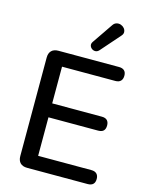

<svg xmlns="http://www.w3.org/2000/svg" viewBox="-137 -1033 863 1117"><g transform="rotate(15 294.5 -474.0)"><path d="M138 0Q111 0 96.5 -14.5Q82 -29 82 -56V-649Q82 -676 96.5 -690.5Q111 -705 138 -705H503Q524 -705 535 -694.5Q546 -684 546 -664Q546 -643 535 -632Q524 -621 503 -621H182V-400H481Q503 -400 513.5 -389Q524 -378 524 -358Q524 -337 513.5 -326.5Q503 -316 481 -316H182V-84H503Q524 -84 535 -73Q546 -62 546 -42Q546 -21 535 -10.5Q524 0 503 0ZM368 -770Q358 -759 346 -758.5Q334 -758 324.5 -765Q315 -772 312 -783Q309 -794 317 -806L401 -929Q410 -943 423.5 -946.5Q437 -950 449.5 -945.5Q462 -941 470 -931.5Q478 -922 479 -909.5Q480 -897 469 -885Z"/></g></svg>

Font: Nunito ExtraLight SemiBold
Style: Regular
Weight: 600
Version: Version 3.602